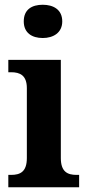

<svg xmlns="http://www.w3.org/2000/svg" viewBox="-20 -788 370 808"><path d="M160 -628C204 -628 242 -650 242 -698C242 -748 204 -768 160 -768C114 -768 80 -748 80 -698C80 -650 114 -628 160 -628ZM15 0H313V-52H302C264 -52 236 -65 236 -123V-536H15V-484H27C64 -484 93 -471 93 -417V-123C93 -65 65 -52 27 -52H15Z"/></svg>

Font: Noto Serif Hebrew SemiCondensed
Style: Bold
Weight: 700
Width: 4
Designer: Monotype Design Team
Foundry: Monotype Imaging Inc.
Version: Version 2.004